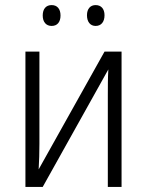

<svg xmlns="http://www.w3.org/2000/svg" viewBox="-20 -735 579 755"><path d="M148 -674C148 -649 161 -633 183 -633C205 -633 218 -648 218 -674C218 -700 205 -715 183 -715C161 -715 148 -700 148 -674ZM322 -675C322 -649 335 -633 356 -633C378 -633 391 -649 391 -675C391 -700 378 -715 356 -715C335 -715 322 -700 322 -675ZM80 0H148L406 -462C404 -430 404 -392 404 -360V0H458V-532H391L132 -69C134 -100 135 -138 135 -169V-532H80Z"/></svg>

Font: Noto Sans SemiCondensed Light
Style: Regular
Weight: 300
Width: 4
Designer: Monotype Design Team
Foundry: Monotype Imaging Inc.
Version: Version 2.013